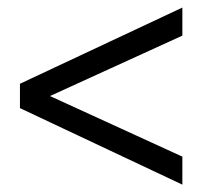

<svg xmlns="http://www.w3.org/2000/svg" viewBox="-20 -593 540 512"><path d="M466.3 -572.8V-498L113.3 -336.9L466.3 -175.3V-100.6L33.2 -304.7V-369.6Z"/></svg>

Font: NMS Futura Pro Book
Style: Regular
Weight: 400
Designer: Blend3rman
Version: Version 0.1